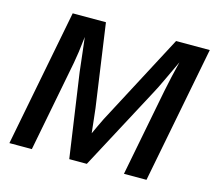

<svg xmlns="http://www.w3.org/2000/svg" viewBox="-99 -810 1043 932"><g transform="rotate(15 422.5 -344.0)"><path d="M223.6 -458 134.8 0H22L155.8 -688H322.8L381.8 -272.5Q384.8 -247.1 388.2 -216.1Q391.6 -185.1 395.5 -149.4Q405.3 -170.9 415 -191.4Q424.8 -211.9 434.1 -231L675.3 -688H844.7L710.9 0H597.7L683.1 -439Q690.4 -475.1 699 -513.4Q707.5 -551.8 717.8 -592.3Q692.9 -539.1 677 -505.4Q661.1 -471.7 651.4 -451.9Q641.6 -432.1 634.8 -419.9L411.1 0H322.8L262.2 -420.9Q256.3 -470.7 251.5 -513.7Q246.6 -556.6 242.2 -592.3Q237.3 -547.9 232.7 -514.4Q228 -481 223.6 -458Z"/></g></svg>

Font: Arimo SemiBold
Style: Italic
Weight: 600
Italic angle: -12°
Version: Version 1.33